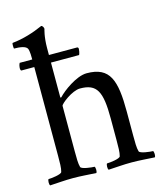

<svg xmlns="http://www.w3.org/2000/svg" viewBox="-104 -756 708 836"><g transform="rotate(-15 250.0 -337.5)"><path d="M28.3 -546.9C24.4 -540 22.5 -529.3 22.5 -524.4C22.5 -520.5 23.4 -512.7 27.3 -512.7H287.1C291 -520.5 293 -534.2 293 -539.1C293 -543 291 -546.9 287.1 -546.9ZM85 -544.9V-113.3C85 -84 85 -56.6 80.1 -41C77.1 -30.3 30.3 -25.4 18.6 -25.4C14.6 -20.5 13.7 -2 18.6 2.9C58.6 1 84 -2 122.1 -2C160.2 -2 186.5 1 226.6 2.9C231.4 -2 230.5 -20.5 226.6 -25.4C214.8 -25.4 168 -30.3 165 -41C160.2 -56.6 160.2 -84 160.2 -113.3V-317.4C160.2 -326.2 216.8 -371.1 252.9 -371.1C329.1 -371.1 348.6 -332 348.6 -210.9V-113.3C348.6 -84 348.6 -56.6 343.8 -41C340.8 -30.3 293.9 -25.4 282.2 -25.4C278.3 -20.5 277.3 -2 282.2 2.9C322.3 1 347.7 -2 385.7 -2C423.8 -2 450.2 1 490.2 2.9C495.1 -2 494.1 -20.5 490.2 -25.4C478.5 -25.4 431.6 -30.3 428.7 -41C423.8 -56.6 423.8 -84 423.8 -113.3V-220.7C423.8 -362.3 403.3 -427.7 297.9 -427.7C251 -427.7 185.5 -377.9 166 -356.4C165 -355.5 164.1 -354.5 163.1 -354.5C161.1 -354.5 160.2 -355.5 160.2 -356.4V-577.1C160.2 -630.9 170.9 -662.1 170.9 -662.1C170.9 -668.9 165 -677.7 160.2 -677.7C119.1 -659.2 70.3 -643.6 21.5 -638.7C17.6 -637.7 19.5 -613.3 20.5 -613.3C47.9 -613.3 74.2 -609.4 80.1 -595.7C85 -584 85 -557.6 85 -544.9Z"/></g></svg>

Font: Crimson
Style: Roman
Weight: 400
Version: Version 0.2